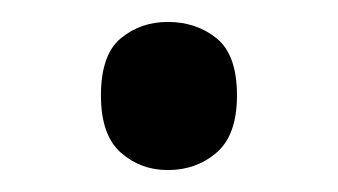

<svg xmlns="http://www.w3.org/2000/svg" viewBox="-20 -141 308 175"><path d="M72 -54Q72 -91 90 -106Q108 -121 133 -121Q159 -121 177.5 -106Q196 -91 196 -54Q196 -18 177.5 -2Q159 14 133 14Q108 14 90 -2Q72 -18 72 -54Z"/></svg>

Font: uhindi15
Style: Book
Weight: 400
Designer: Jelle Bosma - Monotype Design Team
Foundry: Monotype Imaging Inc.
Version: Version 2.003